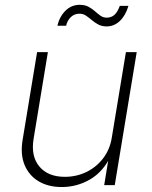

<svg xmlns="http://www.w3.org/2000/svg" viewBox="-20 -753 618 781"><path d="M231.4 7.8Q176.3 7.8 137 -15.6Q97.7 -39.1 79.8 -82.5Q62 -126 72.3 -186L130.9 -541H174.8L116.7 -188.5Q105 -117.7 140.1 -75.7Q175.3 -33.7 243.7 -33.7Q290.5 -33.7 331.1 -53.2Q371.6 -72.8 399.2 -108.6Q426.8 -144.5 434.6 -192.4L492.2 -541H536.1L446.8 0H403.8L423.8 -121.6H432.1Q400.9 -55.2 347.2 -23.7Q293.5 7.8 231.4 7.8ZM414.1 -645.5Q394.5 -645.5 379.9 -653.3Q365.2 -661.1 353.3 -671.4Q341.3 -681.6 329.6 -689.5Q317.9 -697.3 303.2 -697.3Q282.7 -697.3 268.3 -683.6Q253.9 -669.9 249 -648.4H213.4Q222.2 -685.5 246.3 -709.5Q270.5 -733.4 304.2 -733.4Q325.7 -733.4 340.3 -725.3Q355 -717.3 366.5 -707Q377.9 -696.8 388.9 -689Q399.9 -681.2 414.1 -681.2Q432.6 -681.2 445.3 -692.4Q458 -703.6 467.3 -729H502.4Q491.2 -690.4 467.8 -668Q444.3 -645.5 414.1 -645.5Z"/></svg>

Font: Inter 17pt ExtraLight
Style: Italic
Weight: 250
Italic angle: -9.3988°
Version: Version 4.001;git-66647c0bb